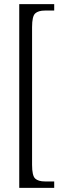

<svg xmlns="http://www.w3.org/2000/svg" viewBox="-20 -780 320 928"><path d="M73 128V-760H242V-729H198Q165 -729 150 -715Q135 -701 135 -649V17Q135 69 150 83Q165 97 198 97H242V128Z"/></svg>

Font: Noto Serif Bengali Condensed Light
Style: Regular
Weight: 300
Width: 3
Designer: Juan Bruce, Universal Thirst, Indian Type Foundry and the Monotype Design Team.
Foundry: Monotype Imaging Inc.
Version: Version 2.003; ttfautohint (v1.8.4.7-5d5b)